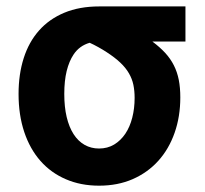

<svg xmlns="http://www.w3.org/2000/svg" viewBox="-20 -567 642 601"><path d="M290 14.2Q232.9 14.2 186.3 -5.9Q139.6 -25.9 106.7 -63.2Q73.7 -100.6 55.9 -153.8Q38.1 -207 38.1 -272.9Q38.1 -334.5 54.2 -385Q70.3 -435.5 102.1 -471.4Q133.8 -507.3 181.2 -527.1Q228.5 -546.9 291 -546.9H560.5V-437H457Q480.5 -419.4 497.1 -401.4Q513.7 -383.3 524.2 -362.5Q534.7 -341.8 539.6 -317.1Q544.4 -292.5 544.4 -262.2Q544.4 -202.1 526.6 -151.4Q508.8 -100.6 475.6 -63.7Q442.4 -26.9 395.5 -6.3Q348.6 14.2 290 14.2ZM290 -102.1Q316.4 -102.1 337.2 -114.5Q357.9 -127 372.3 -148.4Q386.7 -169.9 394 -198.7Q401.4 -227.5 401.4 -260.7Q401.4 -282.7 397.5 -301.5Q393.6 -320.3 383.5 -337.6Q373.5 -355 356.4 -371.1Q339.4 -387.2 313 -404.3Q302.7 -411.1 287.8 -419.4Q272.9 -427.7 260.7 -433.1Q228.5 -423.8 210.4 -396.5Q196.3 -375.5 188.7 -344.7Q181.2 -314 181.2 -272.9Q181.2 -232.4 188.7 -200.7Q196.3 -168.9 210.4 -147Q224.6 -125 244.9 -113.5Q265.1 -102.1 290 -102.1Z"/></svg>

Font: Hack
Style: Bold
Weight: 700
Monospace: yes
Designer: Christopher Simpkins
Foundry: Christopher Simpkins
Version: Version 2.017